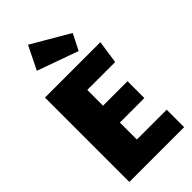

<svg xmlns="http://www.w3.org/2000/svg" viewBox="-300 -1052 1120 1120"><g transform="rotate(-45 260.0 -492.0)"><path d="M500 -696 479 -553H249V-423H451V-284H249V-144H495V0H43V-696ZM191 -984 424 -848 374 -749 120 -840Z"/></g></svg>

Font: Fira Sans Black
Style: Regular
Weight: 900
Designer: Carrois Corporate & Edenspiekermann AG
Foundry: Carrois Corporate GbR & Edenspiekermann AG
Version: Version 4.203